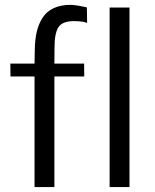

<svg xmlns="http://www.w3.org/2000/svg" viewBox="-20 -759 628 779"><path d="M200.7 -448.7V0H120.1V-448.7H22.5L22 -501H120.1L121.1 -555.7Q121.6 -597.2 128.9 -629.2Q136.2 -661.1 152.6 -686.8Q168.9 -712.4 197.5 -725.8Q226.1 -739.3 266.1 -739.3Q286.6 -739.3 332.5 -729L333.5 -666Q315.4 -673.3 279.8 -673.3Q232.9 -673.3 217 -648.4Q201.2 -623.5 201.2 -567.4L200.7 -501H321.3L321.8 -448.7ZM424.8 -728.5H505.4V0H424.8Z"/></svg>

Font: RGR Online_21
Style: Regular
Weight: 400
Italic angle: -12°
Designer: vernon adams
Foundry: vernon adams
Version: Version 1.000